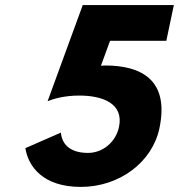

<svg xmlns="http://www.w3.org/2000/svg" viewBox="-20 -718 703 754"><path d="M79.6 -136.2C91 -64.8 147.9 16 297.5 16C448 16 577.8 -80 606.1 -214.3C647 -409 528.5 -460 396.1 -460.8C389.3 -460.8 382.3 -460 376.4 -460L412.2 -557.8H633.2L662.7 -698H304.9L166.9 -320.6C190.1 -330 232.7 -342.7 291.4 -342.7C382.3 -342.7 466.8 -312.1 447.3 -219.5C434.8 -160 383.4 -117.5 325.6 -117.5C252.5 -117.5 222.8 -154 219.1 -197.3Z"/></svg>

Font: Hussar
Style: BdOblTwo
Weight: 700
Foundry: Cannot Into Space Fonts
Version: Version 2.00